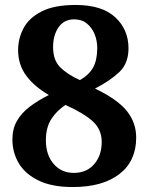

<svg xmlns="http://www.w3.org/2000/svg" viewBox="-20 -744 599 774"><path d="M273 10Q190 10 136 -16Q82 -42 56 -85.5Q30 -129 30 -182Q30 -225 48.5 -257Q67 -289 100 -314Q133 -339 177 -361Q117 -396 85 -440Q53 -484 53 -542Q53 -589 75 -630.5Q97 -672 148 -698Q199 -724 285 -724Q391 -724 444.5 -674.5Q498 -625 498 -549Q498 -489 461.5 -454Q425 -419 363 -387Q453 -344 491 -297Q529 -250 529 -189Q529 -95 461.5 -42.5Q394 10 273 10ZM278 -47Q329 -47 359.5 -82Q390 -117 390 -172Q390 -221 355.5 -253.5Q321 -286 244 -321Q210 -299 187.5 -265Q165 -231 165 -178Q165 -120 196 -83.5Q227 -47 278 -47ZM302 -421Q339 -442 355.5 -472Q372 -502 372 -551Q372 -580 361.5 -606Q351 -632 330.5 -649Q310 -666 279 -666Q238 -666 216 -634Q194 -602 194 -554Q194 -502 222 -473.5Q250 -445 302 -421Z"/></svg>

Font: Noto Serif Vithkuqi
Style: Regular
Weight: 400
Version: Version 1.005